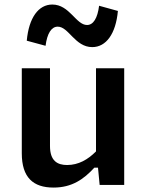

<svg xmlns="http://www.w3.org/2000/svg" viewBox="-20 -836 660 868"><path d="M78.5 -527.5V-143C78.5 -33.5 130 12 222 12C305 12 358.5 -25.5 406.5 -78H423L430.5 0H541.5V-527.5H414V-151.5C377.5 -114.5 334.5 -90 283.5 -90C239.5 -90 206 -108.5 206 -176V-527.5ZM216.5 -815.5C154 -815.5 110.5 -756 101 -652L186 -629C193 -684 212 -715.5 241 -715.5C290.5 -715.5 319 -623 397 -623C459.5 -623 503.5 -682.5 513 -786.5L428 -810C421 -754 402 -723 373.5 -723C323.5 -723 294.5 -815.5 216.5 -815.5Z"/></svg>

Font: Monaspace Neon SemiBold
Style: Regular
Weight: 600
Designer: Riley Cran & the Lettermatic Team
Foundry: Lettermatic
Version: Version 1.200 (Monaspace Neon)